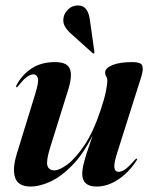

<svg xmlns="http://www.w3.org/2000/svg" viewBox="-20 -676 554 705"><path d="M482.5 -93.5Q486 -93 481.5 -87Q453.5 -43 414.2 -17Q375 9 334.5 9Q282 9 282 -38Q282 -56 289 -82Q296 -108 305.2 -134.2Q314.5 -160.5 320.5 -179.5Q285 -109 244.2 -67.8Q203.5 -26.5 164.2 -8.8Q125 9 93 9Q47 9 35.8 -23Q24.5 -55 41.5 -110.5L109 -330Q123 -374.5 119 -388.8Q115 -403 103 -403Q92.5 -403 79.8 -394.2Q67 -385.5 48 -361.5Q43 -355 41 -355.5Q37 -356 42 -366Q62.5 -403 97.2 -425.5Q132 -448 182 -448Q226 -448 236.2 -424Q246.5 -400 231.5 -350L163.5 -132Q149 -84.5 154.2 -67.5Q159.5 -50.5 179.5 -50.5Q198 -50.5 227.5 -72.2Q257 -94 289.5 -142Q322 -190 348.5 -269Q363 -311.5 368.5 -338.8Q374 -366 374 -380Q374 -389.5 370 -395.2Q366 -401 366 -409.5Q366 -426 392.5 -437Q419 -448 466.5 -448Q496.5 -448 502 -435.8Q507.5 -423.5 499.5 -396.5L411 -117Q397.5 -75.5 400 -60.2Q402.5 -45 415.5 -45Q426 -45 439.5 -54.2Q453 -63.5 475 -89Q480 -94 482.5 -93.5ZM310.5 -599.5 326.5 -486.5Q327 -482 325.5 -480.5Q322.5 -478.5 320 -481L241 -552Q226.5 -564.5 217.8 -580Q209 -595.5 214.5 -616.5Q218 -630 231.8 -643Q245.5 -656 267.5 -656Q304 -656 310.5 -599.5Z"/></svg>

Font: Fraunces 144pt SemiBold
Style: Italic
Weight: 600
Italic angle: -16°
Version: Version 1.000;[0bf87f6ff]